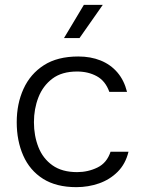

<svg xmlns="http://www.w3.org/2000/svg" viewBox="-20 -766 592 792"><path d="M295 6Q212 6 157.5 -28.5Q103 -63 76 -124Q49 -185 49 -262Q49 -338 77 -399.5Q105 -461 161 -497Q217 -533 303 -533Q354 -533 395 -516.5Q436 -500 464 -467.5Q492 -435 504 -387H431Q415 -432 379.5 -451.5Q344 -471 298 -471Q235 -471 196 -441.5Q157 -412 138.5 -364.5Q120 -317 120 -262Q120 -206 138.5 -159Q157 -112 196.5 -84Q236 -56 298 -56Q343 -56 382 -75Q421 -94 436 -140H510Q498 -90 465.5 -57.5Q433 -25 388.5 -9.5Q344 6 295 6ZM244 -609 326 -746H404L308 -609Z"/></svg>

Font: Onest Light
Style: Regular
Weight: 300
Designer: Dmitri Voloshin, Andrey Kudryavtsev
Foundry: Dmitri Voloshin, Andrey Kudryavtsev
Version: Version 1.000;gftools[0.9.33]